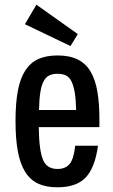

<svg xmlns="http://www.w3.org/2000/svg" viewBox="-20 -787 482 817"><path d="M225 -68Q258 -68 276 -89Q294 -110 300 -167H397Q384 -73 344.5 -31.5Q305 10 224 10Q176 10 142.5 -5.5Q109 -21 87.5 -55Q66 -89 56 -142.5Q46 -196 46 -272Q46 -348 56 -401Q66 -454 88 -487.5Q110 -521 143.5 -536Q177 -551 225 -551Q277 -551 311.5 -533.5Q346 -516 366 -481.5Q386 -447 394.5 -396.5Q403 -346 403 -280V-246H145Q146 -145 164 -105Q180 -68 225 -68ZM225 -473Q204 -473 189.5 -466Q175 -459 165.5 -441Q156 -423 151.5 -393.5Q147 -364 146 -319H304Q303 -364 298 -393.5Q293 -423 284 -441Q275 -459 260.5 -466Q246 -473 225 -473ZM311 -642 280 -591 86 -684 135 -767Z"/></svg>

Font: Medium
Style: Regular
Weight: 500
Designer: Fernando Haro
Foundry: deFharo
Version: Version 1.787